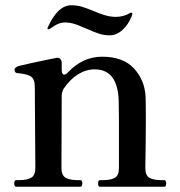

<svg xmlns="http://www.w3.org/2000/svg" viewBox="-20 -708 681 728"><path d="M603 -25Q610 -25 610 -12Q610 0 603 0H359Q352 0 352 -12Q352 -25 359 -25H372Q400 -25 415.5 -34Q431 -43 431 -71V-251L430 -327Q426 -445 339 -445Q306 -445 275.5 -426Q245 -407 221 -371Q214 -358 214 -345L213 -71Q213 -43 229 -34Q245 -25 274 -25H285Q292 -25 292 -12Q292 0 285 0H42Q34 0 34 -12Q34 -25 42 -25H54Q82 -25 98 -34Q114 -43 114 -71L112 -378Q112 -409 96.5 -418.5Q81 -428 44 -431Q35 -432 35 -447Q43 -456 52 -458Q72 -463 97.5 -468.5Q123 -474 147 -479Q174 -484 191 -488L197 -489Q205 -489 209.5 -483.5Q214 -478 214 -469V-442Q214 -434 216.5 -429.5Q219 -425 223 -425Q230 -425 238 -434Q294 -493 367 -493Q447 -493 488 -448.5Q529 -404 532 -341Q533 -320 533 -256Q533 -176 531 -71Q531 -43 546.5 -34Q562 -25 591 -25ZM306 -600Q300 -602 284.5 -609Q269 -616 256 -619Q247 -622 237 -622Q234 -623 229 -623Q214 -623 200.5 -617.5Q187 -612 168 -598Q167 -597 164 -597Q160 -597 160 -600L161 -604Q199 -688 250 -688Q272 -688 290.5 -682.5Q309 -677 338 -665Q376 -649 396 -646Q410 -644 417 -644Q451 -644 473 -659L477 -660Q482 -660 482 -656Q482 -654 479 -646Q467 -615 444.5 -594.5Q422 -574 395 -574Q374 -574 353.5 -581Q333 -588 306 -600Z"/></svg>

Font: Shippori Mincho B1 SemiBold
Style: Regular
Weight: 600
Designer: FONTDASU
Foundry: FONTDASU / Google Inc. / but / Adobe
Version: Version 3.110; ttfautohint (v1.8.3)